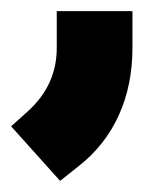

<svg xmlns="http://www.w3.org/2000/svg" viewBox="-26 -139 298 345"><path d="M-6 88 24 61Q76 14 76 -53V-119H212V-53Q212 14 187.5 68Q163 122 116 159L82 186Z"/></svg>

Font: Bai Jamjuree
Style: Bold
Weight: 700
Designer: Katatrad Aksorn Co.,Ltd.
Foundry: Cadson Demak Co.,Ltd.
Version: Version 1.000; ttfautohint (v1.6)